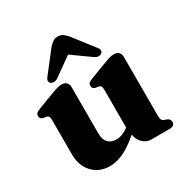

<svg xmlns="http://www.w3.org/2000/svg" viewBox="-167 -861 987 1016"><g transform="rotate(-30 326.5 -353.5)"><path d="M74 -143V-353Q74 -367.5 70 -373.5Q66 -379.5 57 -382L38.5 -384.5Q20 -389.5 20 -407Q20 -417.5 25.8 -423.5Q31.5 -429.5 47 -435.5L148.5 -474Q172 -483 185.8 -486.5Q199.5 -490 209.5 -490Q230 -490 240.2 -479.2Q250.5 -468.5 250.5 -451.5V-168Q250.5 -130.5 268.5 -111.5Q286.5 -92.5 317.5 -92.5Q356 -92.5 393.5 -121.5V-353Q393.5 -367.5 389.5 -373.5Q385.5 -379.5 377 -382L358 -384.5Q339.5 -389.5 339.5 -407Q339.5 -417.5 345.2 -423.5Q351 -429.5 367 -435.5L468 -474Q490.5 -482.5 504.2 -486.2Q518 -490 531 -490Q550 -490 560 -479.2Q570 -468.5 570 -451.5V-93.5Q570 -75 573.8 -67.2Q577.5 -59.5 586 -56.5L600.5 -51.5Q621 -43.5 621 -25.5Q621 0 588 0H477Q448.5 0 426.5 -21.2Q404.5 -42.5 400.5 -74.5Q344.5 -26 301.2 -6.5Q258 13 220 13Q154.5 13 114.2 -29.8Q74 -72.5 74 -143ZM208 -529.5Q195.5 -521 184 -521Q172.5 -521 164.5 -527Q158 -532.5 157.8 -542Q157.5 -551.5 167.5 -563L264.5 -688Q277.5 -703 290 -711.5Q302.5 -720 320.5 -720Q338.5 -720 350.5 -711.5Q362.5 -703 375.5 -688L472.5 -563Q482.5 -551.5 482.2 -542Q482 -532.5 475.5 -527Q468.5 -521 456.8 -521Q445 -521 432.5 -529.5L320.5 -609.5Z"/></g></svg>

Font: Fraunces 9pt S000
Style: Bold
Weight: 700
Version: Version 1.000; ttfautohint (v1.8.3)